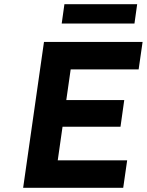

<svg xmlns="http://www.w3.org/2000/svg" viewBox="-20 -901 704 921"><path d="M298 -421H576L558 -293H280L257 -132H590L571 0H91L191 -700H664L645 -568H319ZM276 -788 289 -881H638L625 -788Z"/></svg>

Font: Lexend SemBd
Style: Italic
Weight: 600
Italic angle: -8.13011°
Designer: Bonnie Shaver-Troup, Thomas Jockin
Foundry: Lexend
Version: Version 1.007